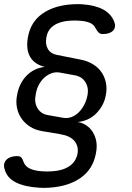

<svg xmlns="http://www.w3.org/2000/svg" viewBox="-23 -761 643 936"><path d="M442 -625Q434 -642 414.5 -650Q395 -658 366 -660Q354 -661 341.5 -661Q329 -661 316 -660Q269 -657 239 -636.5Q209 -616 203 -578Q197 -545 210.5 -522Q224 -499 256 -493L372 -470Q406 -463 431.5 -447Q457 -431 472.5 -408Q488 -385 493.5 -356.5Q499 -328 493 -298Q488 -269 474.5 -245.5Q461 -222 442.5 -204.5Q424 -187 401 -177.5Q378 -168 354 -166Q369 -165 388 -155.5Q407 -146 422 -127.5Q437 -109 444.5 -81Q452 -53 445 -15Q431 63 371 105.5Q311 148 217 154Q205 155 192.5 155Q180 155 167 154Q98 150 54 128Q10 106 -1 62Q-5 49 -2.5 37.5Q0 26 8.5 17.5Q17 9 30 4.5Q43 0 60 0Q74 0 80.5 6.5Q87 13 93 31Q101 51 124 61.5Q147 72 182 74Q195 75 207.5 75Q220 75 232 74Q282 71 314.5 49.5Q347 28 355 -12Q361 -48 340 -73.5Q319 -99 270 -107L181 -122Q147 -128 122 -144.5Q97 -161 81 -184.5Q65 -208 59.5 -237Q54 -266 60 -296Q70 -354 105.5 -391Q141 -428 195 -435Q170 -441 152 -453.5Q134 -466 123.5 -484.5Q113 -503 110.5 -527Q108 -551 113 -579Q126 -654 184 -694.5Q242 -735 330 -740Q344 -741 356.5 -741Q369 -741 380 -740Q439 -736 478.5 -715.5Q518 -695 534 -655Q539 -642 537.5 -631Q536 -620 528.5 -612Q521 -604 508.5 -599.5Q496 -595 479 -595Q466 -595 458.5 -601.5Q451 -608 442 -625ZM283 -187Q305 -183 324.5 -190Q344 -197 360 -212.5Q376 -228 387.5 -250Q399 -272 404 -299Q410 -334 393 -361Q376 -388 341 -394L270 -407Q248 -411 228.5 -404Q209 -397 193 -382.5Q177 -368 166 -347Q155 -326 151 -300Q143 -262 159.5 -234Q176 -206 210 -200Z"/></svg>

Font: Maple Mono
Style: Italic
Weight: 400
Italic angle: -10°
Monospace: yes
Designer: subframe7536
Version: Version 7.300